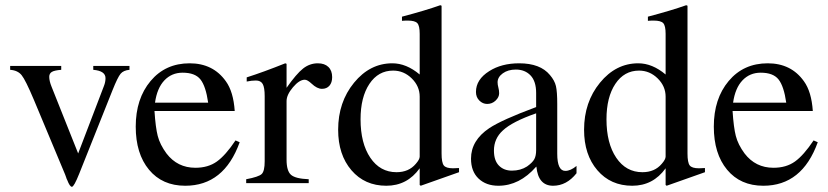

<svg xmlns="http://www.w3.org/2000/svg" viewBox="-20 -703 3179 737"><path d="M477 -450V-435Q454 -433 443 -420Q432 -407 412 -357L284 -36Q264 14 256 14Q248 14 238 -12Q236 -15 234 -22Q232 -29 230 -33L110 -320Q78 -396 63 -414.5Q48 -433 19 -435V-450H215V-435Q189 -433 179 -427Q169 -421 169 -408Q169 -392 178 -370L280 -114L379 -373Q385 -388 385 -403Q385 -431 338 -435V-450Z M884 -164 900 -157Q840 10 691 10Q603 10 552 -51.5Q501 -113 501 -217Q501 -324 558 -392Q615 -460 708 -460Q798 -460 847 -391Q876 -351 881 -277H573Q577 -214 585.5 -181Q594 -148 619 -114Q661 -59 730 -59Q779 -59 812.5 -83Q846 -107 884 -164ZM575 -309H779Q770 -372 749.5 -398Q729 -424 681 -424Q639 -424 611 -394.5Q583 -365 575 -309Z M1080 -458V-366Q1118 -420 1143.5 -440Q1169 -460 1200 -460Q1226 -460 1240.5 -446Q1255 -432 1255 -407Q1255 -386 1244.5 -374Q1234 -362 1216 -362Q1197 -362 1176 -382Q1160 -397 1150 -397Q1129 -397 1104.5 -368Q1080 -339 1080 -315V-90Q1080 -47 1097 -32Q1114 -17 1165 -15V0H925V-15Q973 -24 984.5 -35Q996 -46 996 -84V-334Q996 -367 988.5 -380.5Q981 -394 962 -394Q946 -394 927 -390V-406Q990 -426 1075 -460Z M1742 -42 1595 10 1591 7V-57Q1543 10 1463 10Q1380 10 1329 -49.5Q1278 -109 1278 -205Q1278 -311 1339 -385.5Q1400 -460 1486 -460Q1540 -460 1591 -417V-573Q1591 -604 1582 -614Q1573 -624 1545 -624Q1531 -624 1523 -623V-639Q1614 -663 1670 -683L1675 -681V-114Q1675 -79 1683.5 -68Q1692 -57 1719 -57Q1725 -57 1742 -58ZM1591 -102V-332Q1591 -372 1560.5 -402Q1530 -432 1489 -432Q1432 -432 1398 -381Q1364 -330 1364 -245Q1364 -153 1401.5 -97.5Q1439 -42 1502 -42Q1549 -42 1576 -74Q1591 -91 1591 -102Z M2193 -66V-38Q2155 10 2103 10Q2046 10 2039 -63H2038Q1974 10 1893 10Q1846 10 1817 -17.5Q1788 -45 1788 -94Q1788 -164 1858 -211Q1906 -243 2038 -292V-346Q2038 -391 2016.5 -413.5Q1995 -436 1960 -436Q1930 -436 1910 -421.5Q1890 -407 1890 -387Q1890 -378 1893 -367Q1896 -356 1896 -345Q1896 -330 1882.5 -317Q1869 -304 1850 -304Q1833 -304 1820 -317Q1807 -330 1807 -350Q1807 -398 1858 -430Q1905 -460 1973 -460Q2054 -460 2091 -415Q2109 -394 2114 -372.5Q2119 -351 2119 -304V-113Q2119 -47 2150 -47Q2170 -47 2193 -66ZM2038 -127V-268Q1946 -236 1910 -202Q1876 -171 1876 -125Q1876 -87 1895 -67.5Q1914 -48 1945 -48Q1978 -48 2003 -64Q2024 -79 2031 -92Q2038 -105 2038 -127Z M2686 -42 2539 10 2535 7V-57Q2487 10 2407 10Q2324 10 2273 -49.5Q2222 -109 2222 -205Q2222 -311 2283 -385.5Q2344 -460 2430 -460Q2484 -460 2535 -417V-573Q2535 -604 2526 -614Q2517 -624 2489 -624Q2475 -624 2467 -623V-639Q2558 -663 2614 -683L2619 -681V-114Q2619 -79 2627.5 -68Q2636 -57 2663 -57Q2669 -57 2686 -58ZM2535 -102V-332Q2535 -372 2504.5 -402Q2474 -432 2433 -432Q2376 -432 2342 -381Q2308 -330 2308 -245Q2308 -153 2345.5 -97.5Q2383 -42 2446 -42Q2493 -42 2520 -74Q2535 -91 2535 -102Z M3103 -164 3119 -157Q3059 10 2910 10Q2822 10 2771 -51.5Q2720 -113 2720 -217Q2720 -324 2777 -392Q2834 -460 2927 -460Q3017 -460 3066 -391Q3095 -351 3100 -277H2792Q2796 -214 2804.5 -181Q2813 -148 2838 -114Q2880 -59 2949 -59Q2998 -59 3031.5 -83Q3065 -107 3103 -164ZM2794 -309H2998Q2989 -372 2968.5 -398Q2948 -424 2900 -424Q2858 -424 2830 -394.5Q2802 -365 2794 -309Z"/></svg>

Font: STIX Math
Style: Regular
Weight: 400
Designer: MicroPress Inc., with final additions and corrections provided by Coen Hoffman, Elsevier (retired)
Version: Version 1.1.1